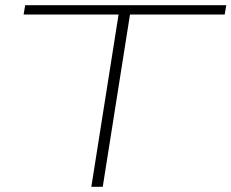

<svg xmlns="http://www.w3.org/2000/svg" viewBox="-20 -720 892 740"><path d="M846 -664H481L376 0H332L437 -664H71L77 -700H852Z"/></svg>

Font: Georama ExtraExtended ExtraLight
Style: Italic
Weight: 200
Width: 8
Italic angle: -9°
Designer: Jean-Baptiste Levee
Foundry: Production Type
Version: Version 1.000